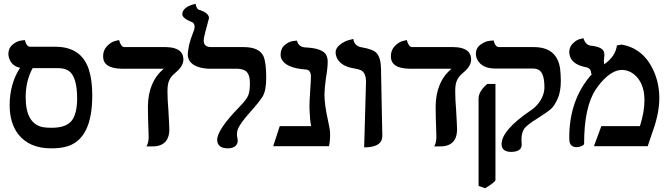

<svg xmlns="http://www.w3.org/2000/svg" viewBox="-20 -770 3519 1011"><path d="M288.1 -411.1H151.9Q115.2 -344.2 115.2 -257.8Q115.2 -116.7 208 -100.1Q225.6 -97.2 252.9 -97.2Q332 -97.2 360.8 -138.7Q385.7 -176.3 386.2 -250Q386.2 -369.1 339.8 -398.4Q318.8 -411.1 288.1 -411.1ZM250 11.2Q133.3 11.2 75.2 -64.5Q31.2 -122.1 30.8 -215.8Q31.2 -330.1 85.9 -413.1Q40.5 -421.9 26.9 -466.8Q24.4 -476.6 23.9 -483.9Q23.9 -516.1 45.9 -534.7Q67.9 -553.2 89.4 -556.2L110.8 -559.1Q119.1 -524.9 138.2 -523.9H271Q409.2 -523.9 448.2 -402.8Q465.8 -347.7 465.8 -267.1Q465.8 -41.5 336.4 0Q300.8 11.2 250 11.2Z M861.8 -292Q861.8 -246.1 866.7 -189.9Q871.6 -104.5 871.6 -87.9Q870.6 4.4 774.9 1H751Q763.2 -17.1 762.7 -53.2Q762.7 -64 759.8 -142.1Q759.8 -153.8 759.3 -176.3Q758.8 -197.8 758.8 -208Q759.8 -339.8 842.8 -408.2H619.6Q523.4 -409.7 522.9 -473.1Q522.9 -506.3 543.9 -527.6Q564.9 -548.8 585.9 -554.2L606.9 -559.1Q616.7 -522.9 634.8 -522H854Q944.8 -520.5 945.8 -457Q945.8 -422.9 907.2 -390.1Q903.8 -387.2 899.9 -383.8Q870.1 -358.9 864.3 -323.7Q861.8 -308.6 861.8 -292Z M1052.7 -556.2Q1052.7 -525.4 1084.5 -522.5Q1089.8 -522 1095.7 -522H1263.7Q1344.7 -522 1367.2 -474.1Q1381.8 -441.4 1381.8 -360.8Q1381.8 -295.4 1363.8 -263.2Q1349.6 -238.8 1298.8 -181.2Q1239.7 -116.2 1230.5 -84Q1228 -73.2 1227.5 -64Q1227.5 -53.2 1230 -43.9Q1231.9 -32.2 1231.9 -28.8Q1230 10.3 1177.7 11.2Q1124.5 9.8 1123.5 -33.2Q1124 -87.4 1238.8 -205.1Q1279.8 -247.1 1288.1 -270Q1295.9 -293 1295.9 -332Q1295.9 -386.2 1267.6 -399.9Q1251 -407.7 1224.6 -408.2H1073.7Q975.1 -416 968.8 -478Q969.2 -529.3 995.6 -595.2Q1004.4 -615.2 1004.9 -629.9Q1003.9 -649.9 987.8 -654.8Q940.9 -674.3 939.9 -693.8Q939.9 -733.9 1009.8 -750Q1015.6 -722.7 1025.9 -719.2Q1079.6 -703.1 1080.6 -674.8L1060.1 -597.7L1060.5 -597.2Q1053.2 -575.2 1052.7 -556.2Z M1688.5 -272.9Q1688.5 -218.8 1705.6 -143.1Q1718.3 -87.4 1718.3 -65.9Q1718.3 -26.9 1712.4 0H1418.5L1453.1 -106H1618.2Q1611.8 -137.7 1610.4 -183.1Q1609.4 -191.4 1609.4 -205.1Q1609.4 -233.9 1613.3 -291Q1617.2 -345.2 1617.2 -369.1Q1615.7 -401.9 1591.3 -403.8Q1482.9 -411.6 1461.4 -461.4Q1457.5 -471.2 1457.5 -481Q1457.5 -514.2 1479 -532.5Q1500.5 -550.8 1522 -553.7L1543.5 -556.2Q1552.2 -520.5 1592.3 -520Q1678.2 -515.6 1697.8 -480.5Q1705.1 -465.8 1705.6 -446.8Q1705.6 -411.1 1696.3 -359.9Q1688.5 -299.8 1688.5 -272.9Z M1897.5 5.9 1907.2 -335.9Q1908.2 -387.7 1878.9 -400.9Q1867.7 -405.8 1848.1 -409.2Q1774.9 -419.9 1753.4 -465.8Q1747.6 -479.5 1747.1 -493.2Q1747.1 -517.1 1770.8 -535.2Q1794.4 -553.2 1817.4 -559.1L1840.3 -564.9Q1845.2 -529.3 1880.9 -521.5Q1882.8 -521 1884.3 -521Q1944.3 -510.7 1962.9 -490.7Q1985.8 -464.8 1986.3 -405.8Q1987.3 -346.7 1989.7 -228Q1992.2 -111.8 1993.2 -54.9Q1994.1 2 1908.7 5.9Q1903.3 5.9 1897.5 5.9Z M2377 -292Q2377 -246.1 2381.8 -189.9Q2386.7 -104.5 2386.7 -87.9Q2385.7 4.4 2290 1H2266.1Q2278.3 -17.1 2277.8 -53.2Q2277.8 -64 2274.9 -142.1Q2274.9 -153.8 2274.4 -176.3Q2273.9 -197.8 2273.9 -208Q2274.9 -339.8 2357.9 -408.2H2134.8Q2038.6 -409.7 2038.1 -473.1Q2038.1 -506.3 2059.1 -527.6Q2080.1 -548.8 2101.1 -554.2L2122.1 -559.1Q2131.8 -522.9 2149.9 -522H2369.1Q2460 -520.5 2460.9 -457Q2460.9 -422.9 2422.4 -390.1Q2418.9 -387.2 2415 -383.8Q2385.3 -358.9 2379.4 -323.7Q2377 -308.6 2377 -292Z M2534.7 221.2 2500 209V-252Q2501 -290.5 2545.9 -328.1H2588.9V178.2Q2586.9 189.5 2534.7 221.2ZM2726.1 -42Q2726.1 -42 2726.1 -29.8Q2727.1 -22 2727.1 -6.8Q2725.1 29.3 2671.9 29.8Q2621.1 29.8 2621.1 -12.2Q2622.6 -84.5 2771 -186Q2815.4 -214.4 2835.9 -260.3Q2846.7 -285.2 2846.7 -310.1Q2846.7 -383.8 2817.9 -401.4Q2804.7 -408.7 2787.1 -409.2H2586.9Q2521 -409.2 2495.1 -452.6Q2485.8 -469.2 2485.8 -486.8Q2485.8 -516.6 2509.3 -534.2Q2532.7 -551.8 2555.7 -554.7L2579.1 -557.1Q2587.4 -522.9 2606.9 -522H2791Q2912.6 -522 2929.2 -409.2Q2932.6 -384.8 2933.1 -344.2Q2933.1 -286.1 2915.5 -248Q2897.9 -210 2878.9 -194.1Q2859.9 -178.2 2811.5 -147.5L2811 -147Q2753.9 -112.8 2738.8 -89.8Q2726.6 -68.8 2726.1 -42Z M3228.5 -530.8 3252.4 -535.2Q3364.7 -516.6 3418.9 -403.3Q3451.7 -334.5 3451.7 -252.9Q3451.7 -177.2 3419.4 -85Q3415 -71.3 3404.8 -42.5Q3394.5 -13.2 3390.6 0H3107.4L3146.5 -106H3349.6Q3373.5 -180.7 3373.5 -242.2Q3373.5 -331.1 3321.3 -376.5Q3291.5 -401.4 3255.4 -401.9Q3202.1 -401.9 3144.5 -335.4Q3129.9 -318.4 3117.7 -299.8Q3055.7 -208 3055.7 -13.2Q3055.7 -4.9 3034.2 2Q3024.9 4.9 3016.6 4.9Q2983.4 4.9 2978.5 -25.9Q2977.5 -34.7 2977.5 -45.9Q2977.5 -239.3 3088.4 -370.6Q3094.2 -377.4 3099.6 -382.8L3093.3 -379.9Q3093.3 -405.8 3075.2 -413.1Q3067.9 -416 3056.6 -418Q2988.8 -433.6 2979 -481.9Q2978 -488.8 2977.5 -495.1Q2977.5 -522.9 2996.6 -541.5Q3015.6 -560.1 3034.2 -564.5L3052.2 -568.8Q3062.5 -534.7 3088.4 -529.8Q3152.3 -523.9 3160.6 -495.6Q3162.1 -489.3 3162.6 -482.9Q3162.1 -469.7 3160.6 -463.9L3161.6 -464.8Q3159.7 -456.5 3159.7 -452.1Q3159.7 -442.9 3161.6 -431.2Q3221.2 -473.6 3228.5 -530.8Z"/></svg>

Font: Linux Libertine O
Style: Semibold
Weight: 700
Designer: Philipp H. Poll
Foundry: Philipp H. Poll
Version: Version 5.0.0